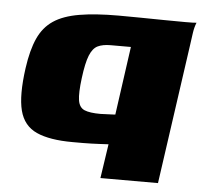

<svg xmlns="http://www.w3.org/2000/svg" viewBox="-43 -447 635 598"><g transform="rotate(5 274.5 -147.5)"><path d="M292 107 308 0Q292 1 279.5 1.5Q267 2 255 2.5Q243 3 229 3Q215 3 196 3Q124 3 83 -15.5Q42 -34 30 -81Q18 -128 30 -214Q38 -271 54.5 -307.5Q71 -344 101.5 -364.5Q132 -385 182 -393.5Q232 -402 305 -402Q333 -402 371.5 -401.5Q410 -401 448 -400.5Q486 -400 514 -400Q542 -400 548 -401Q542 -386 539.5 -368.5Q537 -351 534 -329L472 107ZM275 -92Q280 -92 286.5 -92.5Q293 -93 299.5 -93Q306 -93 312 -93.5Q318 -94 321 -94L351 -308Q339 -308 324 -308Q309 -308 288 -308Q263 -308 247.5 -300.5Q232 -293 222.5 -269.5Q213 -246 207 -198Q201 -151 204.5 -128.5Q208 -106 224.5 -99Q241 -92 275 -92Z"/></g></svg>

Font: Genos ExtraBold
Style: Italic
Weight: 800
Italic angle: -8°
Version: Version 1.010